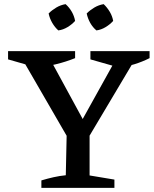

<svg xmlns="http://www.w3.org/2000/svg" viewBox="-20 -908 743 928"><path d="M328 -207 88 -622V-650H207L397 -301H362L556 -650H632L633 -622L386 -207ZM180 0V-36Q210 -45 239 -51.5Q268 -58 298 -61L303 -293H413V-60L533 -40V0ZM155 -582 19 -621V-661H343V-627Q298 -609 250.5 -597.5Q203 -586 155 -582ZM554 -582 417 -621V-661H703V-627Q667 -609 629.5 -597.5Q592 -586 554 -582ZM297 -888Q315 -872 327 -851Q339 -830 343 -807Q328 -790 306.5 -777Q285 -764 262 -761Q245 -776 232.5 -797.5Q220 -819 215 -843Q231 -859 252 -871.5Q273 -884 297 -888ZM481 -888Q498 -872 510.5 -851Q523 -830 527 -807Q512 -790 490.5 -777Q469 -764 446 -761Q428 -776 416 -797.5Q404 -819 399 -843Q415 -859 436 -871.5Q457 -884 481 -888Z"/></svg>

Font: Piazzolla Thin SemiBold
Style: Regular
Weight: 600
Version: Version 2.005